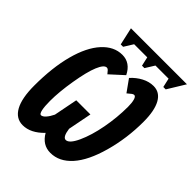

<svg xmlns="http://www.w3.org/2000/svg" viewBox="-225 -940 1082 1082"><g transform="rotate(45 316.0 -399.0)"><path d="M274.9 -530.8Q264.6 -543.9 258.8 -549.8Q252.9 -555.7 246.1 -555.7Q224.6 -555.7 204.3 -507.1Q184.1 -458.5 168.2 -363.5Q152.3 -268.6 152.3 -196.3Q152.3 -152.3 157.7 -127.7Q163.1 -103 172.9 -103Q185.5 -103 200 -119.4Q214.4 -135.7 226.6 -161.1L254.4 -303.2H367.2L339.4 -161.1Q347.2 -103 370.6 -103Q397.9 -103 426 -164.1Q454.1 -225.1 470.5 -312Q486.8 -398.9 486.8 -483.4Q486.8 -515.6 481 -535.6Q475.1 -555.7 464.4 -555.7Q457.5 -555.7 450 -549.8Q442.4 -543.9 426.8 -530.8L375.5 -602.5Q402.8 -632.8 436.8 -650.6Q470.7 -668.5 505.9 -668.5Q555.7 -668.5 582 -621.6Q608.4 -574.7 608.4 -484.9Q608.4 -355 574.7 -233.9Q541 -112.8 485.8 -51.5Q430.7 9.8 360.4 9.8Q297.4 9.8 262.2 -51.3Q203.6 9.8 140.1 9.8Q85.9 9.8 57.1 -42.2Q28.3 -94.2 28.3 -194.8Q28.3 -338.4 57.1 -445.8Q85.9 -553.2 138.4 -610.8Q190.9 -668.5 257.3 -668.5Q320.8 -668.5 353.5 -602.5ZM631.8 -808.1 567.4 -703.1H548.3L536.1 -757.3H431.6L397.9 -703.1H378.4L366.2 -757.3H261.7L228 -703.1H209L185.5 -808.1Z"/></g></svg>

Font: Cousine
Style: Bold Italic
Weight: 700
Italic angle: -12°
Monospace: yes
Designer: Steve Matteson
Foundry: Ascender Corporation
Version: Version 1.20